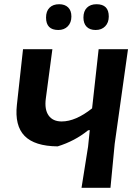

<svg xmlns="http://www.w3.org/2000/svg" viewBox="-20 -883 647 909"><path d="M260 -863Q287 -863 302.5 -848Q318 -833 318 -805Q318 -776 301 -758.5Q284 -741 256 -741Q198 -741 198 -800Q198 -830 214.5 -846.5Q231 -863 260 -863ZM437 -863Q495 -863 495 -805Q495 -776 478 -758.5Q461 -741 433 -741Q405 -741 390 -756.5Q375 -772 375 -800Q375 -830 391.5 -846.5Q408 -863 437 -863ZM586 -650 523 -202 503 6H366L397 -189L405 -267L397 -266Q334 -215 253 -190Q144 -191 96.5 -239.5Q49 -288 60 -387L89 -650H228L197 -417Q190 -365 210 -336.5Q230 -308 272 -308Q338 -308 416 -370L447 -650Z"/></svg>

Font: Alegreya Sans
Style: Bold Italic
Weight: 700
Italic angle: -7°
Designer: Juan Pablo del Peral
Foundry: Huerta Tipografica
Version: Version 2.007